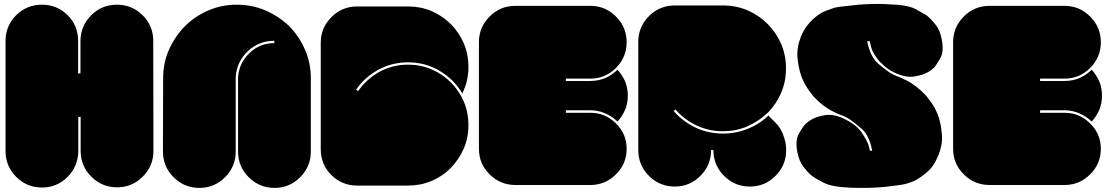

<svg xmlns="http://www.w3.org/2000/svg" viewBox="-20 -964 5609 966"><path d="M752 -205.1Q752 -128.9 698.2 -75.2Q644.5 -21.5 569.3 -21.5Q493.2 -21.5 439.5 -75.2Q385.7 -128.9 385.7 -205.1Q385.7 -261.7 385.7 -376Q381.8 -376 374 -376Q374 -318.4 374 -204.1Q373 -127.9 320.3 -74.2Q266.6 -20.5 191.4 -20.5Q115.2 -20.5 61.5 -74.2Q7.8 -127.9 7.8 -204.1Q7.8 -388.7 7.8 -757.8Q7.8 -834 61.5 -887.7Q115.2 -940.4 191.4 -940.4Q266.6 -940.4 320.3 -887.7Q373 -835 373 -758.8Q373 -704.1 373 -594.7Q377 -594.7 384.8 -594.7Q384.8 -649.4 384.8 -757.8Q385.7 -834 439.5 -887.7Q492.2 -940.4 568.4 -940.4Q643.6 -940.4 697.3 -887.7Q751 -835 751 -758.8Q751 -574.2 752 -205.1Z M800.8 -570.3Q800.8 -647.5 830.1 -713.9Q860.4 -781.2 910.2 -832Q960 -881.8 1027.3 -911.1Q1094.7 -940.4 1171.9 -940.4Q1249 -940.4 1316.4 -911.1Q1383.8 -881.8 1435.5 -832Q1485.4 -781.2 1514.6 -713.9Q1543.9 -646.5 1543.9 -570.3Q1543.9 -447.3 1543.9 -202.1Q1543.9 -126 1490.2 -72.3Q1436.5 -18.6 1361.3 -18.6Q1285.2 -18.6 1231.4 -72.3Q1177.7 -126 1177.7 -202.1Q1177.7 -326.2 1177.7 -575.2Q1182.6 -646.5 1235.4 -697.3Q1287.1 -747.1 1360.4 -747.1Q1360.4 -751 1360.4 -758.8Q1283.2 -758.8 1227.5 -707Q1171.9 -654.3 1166 -579.1Q1166 -453.1 1166 -202.1Q1166 -126 1112.3 -72.3Q1058.6 -18.6 983.4 -18.6Q907.2 -18.6 853.5 -72.3Q799.8 -126 799.8 -202.1Q800.8 -324.2 800.8 -570.3Z M2336.9 -335Q2336.9 -271.5 2313.5 -216.8Q2289.1 -161.1 2248 -119.1Q2207 -77.1 2151.4 -53.7Q2095.7 -30.3 2033.2 -30.3Q1947.3 -30.3 1777.3 -30.3Q1701.2 -30.3 1647.5 -83Q1593.8 -136.7 1593.8 -212.9Q1593.8 -391.6 1593.8 -749Q1593.8 -824.2 1647.5 -877.9Q1701.2 -931.6 1777.3 -931.6Q1862.3 -931.6 2033.2 -931.6Q2095.7 -931.6 2151.4 -908.2Q2207 -883.8 2248 -842.8Q2289.1 -801.8 2313.5 -746.1Q2336.9 -690.4 2336.9 -627.9Q2336.9 -591.8 2329.1 -558.6Q2321.3 -524.4 2305.7 -494.1Q2264.6 -564.5 2192.4 -607.4Q2120.1 -650.4 2033.2 -650.4Q1952.1 -650.4 1883.8 -613.3Q1814.5 -575.2 1771.5 -512.7Q1775.4 -510.7 1782.2 -505.9Q1823.2 -565.4 1888.7 -602.5Q1955.1 -638.7 2033.2 -638.7Q2095.7 -638.7 2151.4 -615.2Q2207 -590.8 2248 -549.8Q2289.1 -508.8 2313.5 -453.1Q2336.9 -397.5 2336.9 -335Z M3132.8 -215.8Q3132.8 -139.6 3079.1 -86.9Q3025.4 -33.2 2950.2 -33.2Q2824.2 -33.2 2573.2 -33.2Q2497.1 -33.2 2443.4 -86.9Q2389.6 -139.6 2389.6 -215.8Q2389.6 -394.5 2389.6 -752Q2389.6 -827.1 2443.4 -880.9Q2497.1 -934.6 2573.2 -934.6Q2698.2 -934.6 2950.2 -934.6Q3025.4 -934.6 3079.1 -880.9Q3132.8 -827.1 3132.8 -752Q3132.8 -675.8 3079.1 -622.1Q3025.4 -568.4 2950.2 -568.4Q2909.2 -568.4 2827.1 -568.4Q2827.1 -564.5 2827.1 -556.6Q2868.2 -556.6 2950.2 -556.6Q2990.2 -556.6 3025.4 -571.3Q3060.5 -586.9 3086.9 -613.3Q3110.4 -586.9 3125 -554.7Q3138.7 -521.5 3138.7 -482.4Q3138.7 -444.3 3125 -411.1Q3110.4 -377.9 3086.9 -352.5Q3060.5 -377.9 3025.4 -393.6Q2989.3 -409.2 2950.2 -409.2Q2909.2 -409.2 2827.1 -409.2Q2827.1 -405.3 2827.1 -396.5Q2868.2 -396.5 2950.2 -396.5Q3025.4 -396.5 3079.1 -342.8Q3132.8 -290 3132.8 -215.8Z M3836.9 -391.6Q3793.9 -351.6 3737.3 -327.1Q3681.6 -303.7 3617.2 -303.7Q3545.9 -303.7 3484.4 -333Q3421.9 -362.3 3378.9 -413.1Q3376 -410.2 3369.1 -405.3Q3415 -353.5 3478.5 -322.3Q3543 -292 3617.2 -292Q3684.6 -292 3743.2 -316.4Q3801.8 -339.8 3845.7 -382.8Q3857.4 -371.1 3881.8 -346.7Q3907.2 -322.3 3920.9 -284.2Q3935.5 -246.1 3935.5 -209Q3935.5 -132.8 3881.8 -79.1Q3828.1 -25.4 3752.9 -25.4Q3676.8 -25.4 3623 -79.1Q3569.3 -132.8 3569.3 -209Q3565.4 -209 3557.6 -209Q3557.6 -132.8 3503.9 -79.1Q3450.2 -25.4 3375 -25.4Q3298.8 -25.4 3245.1 -79.1Q3191.4 -132.8 3191.4 -209Q3191.4 -390.6 3191.4 -753.9Q3191.4 -829.1 3245.1 -882.8Q3298.8 -936.5 3375 -936.5Q3456.1 -936.5 3617.2 -936.5Q3682.6 -936.5 3741.2 -912.1Q3798.8 -886.7 3841.8 -843.8Q3884.8 -800.8 3910.2 -743.2Q3934.6 -685.5 3934.6 -620.1Q3934.6 -555.7 3911.1 -499Q3886.7 -442.4 3845.7 -399.4Q3842.8 -397.5 3836.9 -391.6Z M4680.7 -424.8Q4683.6 -418.9 4690.4 -405.3Q4696.3 -392.6 4703.1 -373Q4714.8 -337.9 4718.8 -287.1Q4723.6 -236.3 4700.2 -180.7Q4677.7 -125 4642.6 -96.7Q4608.4 -67.4 4579.1 -53.7Q4563.5 -46.9 4550.8 -43Q4539.1 -40 4533.2 -38.1Q4516.6 -33.2 4437.5 -24.4Q4382.8 -18.6 4318.4 -18.6Q4291 -18.6 4260.7 -19.5Q4164.1 -23.4 4124 -44.9Q4085 -66.4 4082 -67.4Q4081.1 -68.4 4075.2 -72.3Q4068.4 -76.2 4059.6 -84Q4042 -98.6 4021.5 -126Q4001 -153.3 3992.2 -195.3Q3987.3 -218.8 3987.3 -238.3Q3987.3 -271.5 4000 -293Q4020.5 -327.1 4028.3 -335.9Q4031.2 -338.9 4040 -346.7Q4048.8 -354.5 4062.5 -362.3Q4088.9 -377.9 4131.8 -384.8Q4175.8 -391.6 4231.4 -364.3Q4287.1 -336.9 4313.5 -299.8Q4338.9 -262.7 4348.6 -237.3Q4353.5 -222.7 4354.5 -214.8Q4356.4 -206.1 4356.4 -206.1Q4360.4 -206.1 4368.2 -206.1Q4353.5 -284.2 4312.5 -318.4Q4271.5 -353.5 4252.9 -365.2Q4227.5 -379.9 4214.8 -383.8Q4201.2 -387.7 4168.9 -404.3Q4146.5 -415 4121.1 -434.6Q4095.7 -454.1 4071.3 -480.5Q4056.6 -499 4045.9 -514.6Q4036.1 -529.3 4031.2 -538.1Q4027.3 -543.9 4021.5 -557.6Q4014.6 -570.3 4008.8 -589.8Q3997.1 -625 3992.2 -675.8Q3988.3 -726.6 4010.7 -782.2Q4023.4 -811.5 4040 -834Q4056.6 -855.5 4074.2 -871.1Q4106.4 -899.4 4136.7 -910.2Q4168 -921.9 4177.7 -924.8Q4194.3 -929.7 4273.4 -937.5Q4329.1 -944.3 4393.6 -944.3Q4420.9 -944.3 4450.2 -942.4Q4547.9 -939.5 4586.9 -918Q4626 -896.5 4628.9 -894.5Q4629.9 -894.5 4635.7 -890.6Q4642.6 -886.7 4651.4 -878.9Q4668 -864.3 4689.5 -836.9Q4710 -808.6 4717.8 -767.6Q4722.7 -744.1 4722.7 -724.6Q4723.6 -691.4 4710 -669.9Q4689.5 -634.8 4682.6 -627Q4679.7 -624 4670.9 -616.2Q4662.1 -608.4 4648.4 -600.6Q4622.1 -585.9 4579.1 -579.1Q4536.1 -572.3 4480.5 -598.6Q4450.2 -613.3 4429.7 -631.8Q4408.2 -649.4 4394.5 -668Q4368.2 -702.1 4362.3 -729.5Q4355.5 -756.8 4355.5 -756.8Q4351.6 -756.8 4342.8 -756.8Q4358.4 -678.7 4398.4 -643.6Q4439.5 -609.4 4458 -597.7Q4483.4 -583 4497.1 -579.1Q4509.8 -575.2 4542 -558.6Q4564.5 -547.9 4589.8 -528.3Q4615.2 -508.8 4640.6 -481.4Q4654.3 -463.9 4665 -449.2Q4674.8 -433.6 4680.7 -424.8Z M5518.6 -215.8Q5518.6 -139.6 5464.8 -86.9Q5411.1 -33.2 5335.9 -33.2Q5210 -33.2 4959 -33.2Q4882.8 -33.2 4829.1 -86.9Q4775.4 -139.6 4775.4 -215.8Q4775.4 -394.5 4775.4 -752Q4775.4 -827.1 4829.1 -880.9Q4882.8 -934.6 4959 -934.6Q5084 -934.6 5335.9 -934.6Q5411.1 -934.6 5464.8 -880.9Q5518.6 -827.1 5518.6 -752Q5518.6 -675.8 5464.8 -622.1Q5411.1 -568.4 5335.9 -568.4Q5294.9 -568.4 5212.9 -568.4Q5212.9 -564.5 5212.9 -556.6Q5253.9 -556.6 5335.9 -556.6Q5376 -556.6 5411.1 -571.3Q5446.3 -586.9 5472.7 -613.3Q5496.1 -586.9 5510.7 -554.7Q5524.4 -521.5 5524.4 -482.4Q5524.4 -444.3 5510.7 -411.1Q5496.1 -377.9 5472.7 -352.5Q5446.3 -377.9 5411.1 -393.6Q5375 -409.2 5335.9 -409.2Q5294.9 -409.2 5212.9 -409.2Q5212.9 -405.3 5212.9 -396.5Q5253.9 -396.5 5335.9 -396.5Q5411.1 -396.5 5464.8 -342.8Q5518.6 -290 5518.6 -215.8Z"/></svg>

Font: Superfatty
Style: Fat
Weight: 400
Version: Version 1.0